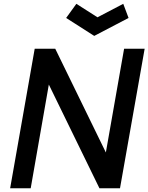

<svg xmlns="http://www.w3.org/2000/svg" viewBox="-20 -1012 798 1032"><path d="M335.5 -915.5 390.5 -991.5 504 -919 642.5 -991.5 671 -915.5 486.5 -819ZM549 -192.5 647 -750H757.5L625 0H514.5L242.5 -557.5L145 0H34.5L166.5 -750H277Z"/></svg>

Font: Russisch Sans SemiBold
Style: Italic
Weight: 600
Width: 4
Italic angle: -10°
Designer: Michael Sharanda (font) & Cristiano Sobral (main changes)
Foundry: Michael Sharanda
Version: Version 2.00;September 8, 2020;FontCreator 13.0.0.2681 64-bi